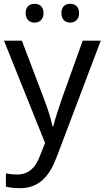

<svg xmlns="http://www.w3.org/2000/svg" viewBox="-20 -816 550 1010"><path d="M115 -747C115 -713 136 -697 162 -697C187 -697 209 -713 209 -747C209 -782 187 -796 162 -796C136 -796 115 -782 115 -747ZM303 -747C303 -713 324 -697 349 -697C374 -697 396 -713 396 -747C396 -782 374 -796 349 -796C324 -796 303 -782 303 -747ZM1 -602 217 -64 189 7C167 65 131 102 70 102C47 102 25 99 11 96V166C28 170 52 174 84 174C188 174 241 109 279 8L510 -602H415L306 -298C287 -243 268 -184 260 -151H256C248 -195 231 -243 211 -297L95 -602Z"/></svg>

Font: Noto Sans Malayalam UI
Style: Regular
Weight: 400
Designer: Jelle Bosma - Monotype Design Team
Foundry: Monotype Imaging Inc.
Version: Version 2.104